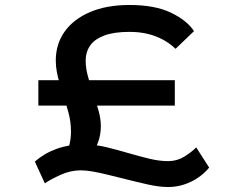

<svg xmlns="http://www.w3.org/2000/svg" viewBox="-20 -730 980 771"><path d="M304 -53 212 -74Q225 -81 237 -98.5Q249 -116 257 -142.5Q265 -169 265 -201Q265 -221 262.5 -240Q260 -259 255 -277.5Q250 -296 244.5 -314.5Q239 -333 233 -351Q226 -375 219 -397.5Q212 -420 208 -442.5Q204 -465 204 -487Q204 -553 239.5 -603Q275 -653 341.5 -681.5Q408 -710 500 -710Q602 -710 666.5 -679Q731 -648 759 -605L685 -534Q662 -556 634 -571Q606 -586 573 -594Q540 -602 500 -602Q438 -602 399 -587.5Q360 -573 342 -547Q324 -521 324 -486Q324 -456 333.5 -422Q343 -388 354 -354Q366 -320 375.5 -286.5Q385 -253 385 -224Q385 -186 372 -154Q359 -122 340.5 -97Q322 -72 304 -53ZM655 21Q619 21 572.5 10.5Q526 0 479 -12Q446 -20 414 -28Q382 -36 354 -41Q326 -46 304 -46Q263 -46 223.5 -28Q184 -10 160 6L120 -81Q157 -114 206.5 -132Q256 -150 317 -150Q363 -150 409.5 -138.5Q456 -127 500 -114Q541 -102 580.5 -92.5Q620 -83 655 -83Q691 -83 720 -101Q749 -119 768 -138L820 -57Q789 -20 745.5 0.5Q702 21 655 21ZM134 -306V-408H682V-306Z"/></svg>

Font: Lexend Zetta
Style: Regular
Weight: 400
Designer: Bonnie Shaver-Troup, Thomas Jockin
Foundry: Lexend
Version: Version 1.007